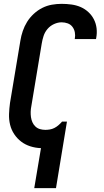

<svg xmlns="http://www.w3.org/2000/svg" viewBox="-20 -763 540 998"><path d="M158 215 193 7Q164 6 137.5 -2.5Q111 -11 90 -27Q69 -43 54 -65.5Q39 -88 32.5 -114.5Q26 -141 27 -170Q28 -199 32 -228L86 -552Q90 -577 98.5 -602Q107 -627 121 -649.5Q135 -672 155.5 -691Q176 -710 200 -722Q224 -734 249.5 -738.5Q275 -743 300 -743Q326 -743 351.5 -739.5Q377 -736 399 -726.5Q421 -717 439 -700.5Q457 -684 468 -662.5Q479 -641 482 -616Q485 -591 480 -565L479 -560H368L369 -562Q372 -579 369 -595Q366 -611 356.5 -623.5Q347 -636 332 -641.5Q317 -647 300 -647Q281 -647 261 -638Q241 -629 227 -612.5Q213 -596 206.5 -576Q200 -556 197 -537L143 -212Q140 -197 139.5 -182.5Q139 -168 141 -154Q143 -140 148.5 -127.5Q154 -115 164 -105.5Q174 -96 187.5 -92Q201 -88 216 -88Q227 -88 239 -90Q251 -92 262 -97.5Q273 -103 282.5 -111Q292 -119 301 -129L302 -131H328L271 215Z"/></svg>

Font: Iosevka SS18
Style: Bold Italic
Weight: 700
Italic angle: -9°
Monospace: yes
Designer: Belleve Invis
Foundry: Belleve Invis
Version: Version 25.1.1; ttfautohint (v1.8.4)